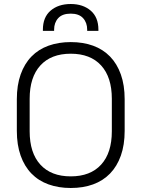

<svg xmlns="http://www.w3.org/2000/svg" viewBox="-20 -924 706 958"><path d="M333 14Q272 14 222 -4Q172 -22 137 -58Q102 -94 83 -147.5Q64 -201 64 -271V-429Q64 -499 83 -552.5Q102 -606 137 -642Q172 -678 222 -696Q272 -714 333 -714Q395 -714 444.5 -696Q494 -678 529 -642Q564 -606 583 -552.5Q602 -499 602 -429V-271Q602 -201 583 -147.5Q564 -94 529 -58Q494 -22 444.5 -4Q395 14 333 14ZM333 -44Q431 -44 484.5 -102.5Q538 -161 538 -269V-431Q538 -539 484.5 -597.5Q431 -656 333 -656Q235 -656 181.5 -597.5Q128 -539 128 -431V-269Q128 -161 181.5 -102.5Q235 -44 333 -44ZM194 -770V-776Q194 -838 232.5 -871Q271 -904 333 -904Q394 -904 432.5 -871Q471 -838 471 -776V-770H415V-776Q415 -811 394.5 -833.5Q374 -856 333 -856Q291 -856 270.5 -833.5Q250 -811 250 -776V-770Z"/></svg>

Font: Space Grotesk Light
Style: Regular
Weight: 300
Designer: Florian Karsten
Foundry: Florian Karsten
Version: Version 2.000